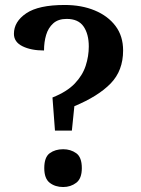

<svg xmlns="http://www.w3.org/2000/svg" viewBox="-20 -744 565 772"><path d="M191 -352Q249 -375 280.5 -408Q312 -441 324.5 -479.5Q337 -518 337 -557Q337 -607 316 -637.5Q295 -668 248 -668Q214 -668 194 -650Q174 -632 165.5 -603.5Q157 -575 157 -541Q105 -541 70.5 -558Q36 -575 36 -608Q36 -657 85.5 -690.5Q135 -724 240 -724Q308 -724 361 -702Q414 -680 444.5 -639.5Q475 -599 475 -541Q475 -460 425 -408.5Q375 -357 279 -317L269 -219H201ZM234 8Q202 8 180 -9Q158 -26 158 -68Q158 -112 180 -128Q202 -144 234 -144Q264 -144 286.5 -128Q309 -112 309 -68Q309 -26 286.5 -9Q264 8 234 8Z"/></svg>

Font: Noto Nastaliq Urdu SemiBold
Style: Regular
Weight: 600
Version: Version 3.007